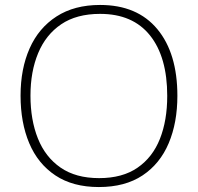

<svg xmlns="http://www.w3.org/2000/svg" viewBox="-20 -745 799 775"><path d="M696 -358Q696 -250 661 -167Q626 -84 555.5 -37Q485 10 379 10Q274 10 203.5 -37Q133 -84 98 -167Q63 -250 63 -359Q63 -467 99.5 -549.5Q136 -632 208 -678.5Q280 -725 384 -725Q534 -725 615 -627.5Q696 -530 696 -358ZM103 -359Q103 -261 133 -186Q163 -111 224.5 -68.5Q286 -26 380 -26Q474 -26 535 -68Q596 -110 625.5 -184.5Q655 -259 655 -358Q655 -515 585.5 -602Q516 -689 384 -689Q289 -689 227 -647Q165 -605 134 -530.5Q103 -456 103 -359Z"/></svg>

Font: Noto Sans Bengali ExtraLight
Style: Regular
Weight: 200
Designer: Jelle Bosma - Monotype Design Team
Foundry: Monotype Imaging Inc.
Version: Version 2.003; ttfautohint (v1.8.4.7-5d5b)